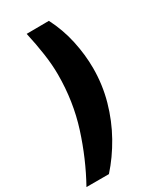

<svg xmlns="http://www.w3.org/2000/svg" viewBox="-264 -785 883 1044"><g transform="rotate(-30 178.0 -262.5)"><path d="M96 180H-45Q30 45 78.5 -107Q127 -259 127 -428Q127 -488 117 -558Q107 -628 90 -704L230 -705Q272 -623 291 -534.5Q310 -446 310 -362Q310 -258 282.5 -160Q255 -62 206.5 24.5Q158 111 96 180Z"/></g></svg>

Font: Winston ExtraBold
Style: Italic
Weight: 800
Italic angle: -9°
Designer: Original fonts by Vernon Adams / Changes by Cristiano Sobral
Foundry: Original fonts by Vernon Adams / Changes by Cristiano Sobral
Version: Version 2.503;July 17, 2020;FontCreator 13.0.0.2655 64-bit